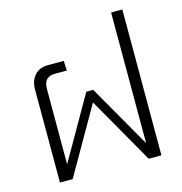

<svg xmlns="http://www.w3.org/2000/svg" viewBox="-104 -795 845 890"><g transform="rotate(-15 318.5 -350.0)"><path d="M75 0V-447Q75 -488 98 -514Q121 -540 162 -540H238L240 -493H183Q129 -493 129 -436V-73L302 -375H335L508 -73V-700H562V0H501L319 -319L136 0Z"/></g></svg>

Font: Kanit ExtraLight
Style: Regular
Weight: 275
Designer: Katatrad Team
Foundry: CadsonDemak
Version: Version 2.000; ttfautohint (v1.8.3)